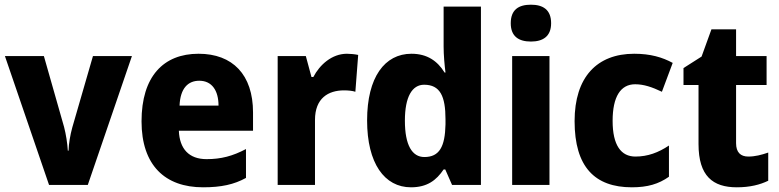

<svg xmlns="http://www.w3.org/2000/svg" viewBox="-20 -881 3320 818"><path d="M189 -93H354L542 -642H376L288 -338C279 -305 273 -270 272 -239H269C267 -272 261 -309 253 -340L167 -642H1Z M826 -652C676 -652 583 -555 583 -364C583 -177 683 -83 845 -83C923 -83 977 -95 1028 -123V-246C971 -216 922 -203 860 -203C785 -203 745 -247 742 -324H1058V-402C1058 -563 971 -652 826 -652ZM829 -537C883 -537 911 -495 911 -431H745C748 -506 782 -537 829 -537Z M1458 -652C1394 -652 1342 -605 1315 -553H1307L1283 -642H1163V-93H1322V-370C1322 -463 1379 -496 1446 -496C1464 -496 1483 -494 1494 -490L1506 -647C1492 -650 1473 -652 1458 -652Z M1731 -83C1800 -83 1839 -113 1870 -159H1877L1906 -93H2029V-853H1870V-683C1870 -646 1874 -603 1878 -572H1874C1844 -621 1800 -652 1733 -652C1619 -652 1544 -552 1544 -368C1544 -185 1618 -83 1731 -83ZM1788 -212C1736 -212 1705 -262 1705 -367C1705 -469 1736 -520 1787 -520C1855 -520 1878 -471 1878 -373V-351C1876 -256 1852 -212 1788 -212Z M2242 -861C2190 -861 2156 -840 2156 -782C2156 -725 2191 -704 2242 -704C2292 -704 2328 -725 2328 -782C2328 -840 2293 -861 2242 -861ZM2321 -642H2162V-93H2321Z M2672 -83C2739 -83 2786 -97 2830 -128V-261C2785 -231 2740 -214 2687 -214C2626 -214 2590 -262 2590 -366C2590 -469 2624 -522 2686 -522C2723 -522 2758 -510 2800 -490L2846 -613C2802 -637 2751 -652 2682 -652C2523 -652 2428 -552 2428 -365C2428 -170 2514 -83 2672 -83Z M3168 -214C3135 -214 3116 -232 3116 -271V-519H3246V-642H3116V-756H3011L2969 -640L2892 -591V-519H2956V-267C2956 -131 3017 -83 3119 -83C3175 -83 3218 -94 3253 -111V-231C3224 -221 3197 -214 3168 -214Z"/></svg>

Font: Noto Sans Kannada UI SemiCondensed ExtraBold
Style: Regular
Weight: 800
Width: 4
Designer: Jelle Bosma - Monotype Design Team
Foundry: Monotype Imaging Inc.
Version: Version 2.005